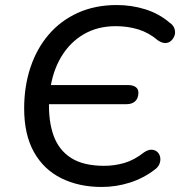

<svg xmlns="http://www.w3.org/2000/svg" viewBox="-20 -734 716 763"><path d="M384 9Q294 9 224 -25.5Q154 -60 115 -129.5Q76 -199 76 -303Q76 -391 101 -466Q126 -541 173.5 -596.5Q221 -652 289.5 -683Q358 -714 444 -714Q503 -714 557.5 -697Q612 -680 654 -644Q669 -634 673.5 -619.5Q678 -605 673.5 -592.5Q669 -580 659.5 -571.5Q650 -563 636.5 -563Q623 -563 607 -574Q572 -604 530 -617Q488 -630 440 -630Q368 -630 313 -598Q258 -566 223.5 -508.5Q189 -451 179 -375L168 -396H488Q509 -396 520 -387.5Q531 -379 530 -363Q529 -342 516.5 -331Q504 -320 483 -320H166L175 -334Q172 -253 193 -195Q214 -137 263 -106Q312 -75 394 -75Q435 -75 474.5 -86.5Q514 -98 553 -129Q570 -140 583.5 -139Q597 -138 605.5 -130Q614 -122 616.5 -109.5Q619 -97 614 -83.5Q609 -70 595 -60Q551 -26 496.5 -8.5Q442 9 384 9Z"/></svg>

Font: Nunito Medium
Style: Italic
Weight: 500
Designer: Vernon Adams
Foundry: Vernon Adams
Version: Version 3.601